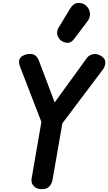

<svg xmlns="http://www.w3.org/2000/svg" viewBox="-20 -1300 746 1322"><path d="M266.5 2.5Q232 2.5 212.2 -18.8Q192.5 -40 197.5 -70L265 -460.5L119.5 -837Q115 -849 113 -857Q111 -865 111 -876Q111 -898.5 133.2 -913.5Q155.5 -928.5 187 -928.5Q209.5 -928.5 223.2 -917.8Q237 -907 247 -884.5L356.5 -595L576.5 -898.5Q586.5 -913 602.5 -920.8Q618.5 -928.5 635.5 -928.5Q648.5 -928.5 664.8 -921.2Q681 -914 693.2 -900.8Q705.5 -887.5 705.5 -868.5Q705.5 -845.5 688.5 -821.5L409.5 -451L341 -58Q336.5 -35.5 320 -16.5Q303.5 2.5 266.5 2.5ZM407 -1016.5Q384 -1030.5 375.8 -1056.8Q367.5 -1083 384 -1110.5L461 -1238Q485 -1278 517.8 -1279.8Q550.5 -1281.5 573.5 -1260Q597 -1239 599.2 -1209Q601.5 -1179 583 -1154.5L490.5 -1032Q472 -1007.5 450.2 -1005.5Q428.5 -1003.5 407 -1016.5Z"/></svg>

Font: Edu VIC WA NT Hand Pre
Style: Regular
Weight: 400
Designer: Tina and Corey Anderson, Eben Sorkin, Mirko Velimirovic
Foundry: Google for Education
Version: Version 1.000